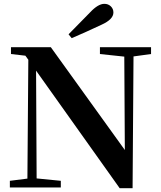

<svg xmlns="http://www.w3.org/2000/svg" viewBox="-20 -992 854 1016"><path d="M359.4 -790 342.8 -810.5Q420.9 -890.6 457 -926.8Q499 -971.7 532.2 -971.7Q552.7 -971.7 566.4 -958.5Q580.1 -945.3 580.1 -925.8Q580.1 -889.6 517.6 -861.3Q432.6 -821.3 359.4 -790ZM779.3 -742.2V-706.1L686.5 -693.4L681.6 3.9H613.3L170.9 -618.2L173.8 -47.9L301.8 -35.2V0H32.2V-35.2L125 -46.9L129.9 -675.8L114.3 -697.3L38.1 -706.1V-742.2H249L640.6 -198.2L637.7 -692.4L508.8 -706.1V-742.2Z"/></svg>

Font: GenRyuMin TW TTF Bold
Style: Regular
Weight: 700
Version: Version 1.300